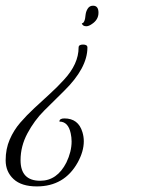

<svg xmlns="http://www.w3.org/2000/svg" viewBox="-124 -361 511 680"><path d="M205.6 -340.8Q224.8 -340.8 224.8 -316Q224.8 -291.2 201.6 -276Q190.4 -268 181.6 -268Q168.8 -268 165.6 -278.4Q176.8 -278.4 179.2 -309.6Q180.8 -321.6 187.2 -331.2Q193.6 -340.8 205.6 -340.8ZM154.4 -192.8Q154.4 -203.2 170 -203.2Q185.6 -203.2 185.6 -192.8Q185.6 -120 102.4 -38.4Q67.2 -4 32.4 30.8Q-2.4 65.6 -26.8 111.2Q-51.2 156.8 -51.2 206.4Q-51.2 279.2 18.4 279.2Q78.4 279.2 111.2 214.4Q129.6 176 129.6 140Q129.6 125.6 126.4 111.2Q117.6 69.6 86.4 69.6Q86.4 58.4 104 58.4Q153.6 58.4 168 107.2Q172.8 123.2 172.8 139.2Q172.8 175.2 151.2 214.4Q104 299.2 6.4 299.2Q-48 299.2 -76 273.2Q-104 247.2 -104 206.8Q-104 166.4 -89.6 133.2Q-75.2 100 -52.4 73.6Q-29.6 47.2 -2 21.6Q25.6 -4 52.8 -28.8Q80 -53.6 102.4 -78.4Q154.4 -134.4 154.4 -192.8Z"/></svg>

Font: Rouge Script
Style: Regular
Weight: 400
Designer: Sabrina Mariela Lopez
Foundry: Typesenses
Version: Version 1.003